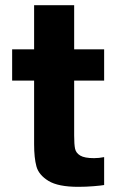

<svg xmlns="http://www.w3.org/2000/svg" viewBox="-20 -720 470 743"><path d="M267 -408V-196Q267 -161 270.5 -144.5Q274 -128 290.5 -118Q307 -108 344 -108Q363 -108 383 -112V-4Q373 -2 343 0.5Q313 3 283 3Q205 3 167.5 -20Q130 -43 121 -76Q112 -109 112 -162V-408H27V-529H112V-700H267V-529H383V-408Z"/></svg>

Font: Be Vietnam ExtraBold
Style: Regular
Weight: 800
Designer: Gabriel Lam
Foundry: TypeRant
Version: Version 4.000